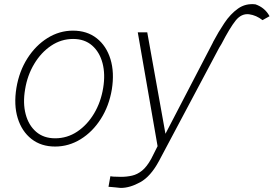

<svg xmlns="http://www.w3.org/2000/svg" viewBox="-20 -703 1334 936"><path d="M248.6 11.4Q180.4 11.4 133.3 -25.6Q86.3 -62.5 66.4 -127Q46.5 -191.4 60 -274.5Q73.5 -355.5 113.6 -418.5Q153.8 -481.5 211.6 -517.6Q269.5 -553.6 335.6 -553.6Q404.5 -553.6 451.5 -516.5Q498.6 -479.4 518.5 -414.8Q538.4 -350.1 525.2 -267Q511.7 -186.4 471.6 -123.4Q431.5 -60.4 373.4 -24.5Q315.3 11.4 248.6 11.4ZM248.9 -28.8Q307.5 -28.8 356.5 -61.4Q405.5 -94.1 438.7 -149.9Q471.9 -205.6 483 -274.5Q494 -341.3 479.8 -395.2Q465.6 -449.2 429 -481.2Q392.4 -513.1 336.3 -513.1Q278.4 -513.1 229.2 -480.1Q180 -447.1 146.7 -391.3Q113.3 -335.6 102.3 -267Q90.9 -200.6 105.1 -146.5Q119.3 -92.3 156.1 -60.5Q192.8 -28.8 248.9 -28.8ZM1048.3 -469.8 754.6 82.7Q714.1 157.7 663.5 185.4Q612.9 213.1 569.6 213.1Q567.8 213.1 560.4 212.4Q552.9 211.6 544 210.6Q532 209.5 521 208.5Q509.9 207.4 508.9 207.7L518.1 156.2Q519.2 157 531.8 158Q544.4 159.1 569.6 159.1Q598.4 159.1 623.9 153.2Q649.5 147.4 672.8 128.6Q696 109.7 717.3 71L748.2 9.6L651.6 -545.5H697.8L786.6 -50.8L1017 -494L1019.5 -499.6Q1044.4 -546.9 1073.9 -590.9Q1103.3 -634.9 1140.4 -661.2Q1177.6 -687.5 1225.5 -681.8Q1272 -665.5 1294 -623.9L1259.6 -604.8Q1229.8 -628.6 1194.2 -633.5Q1156.6 -637.8 1128.6 -602.6Q1100.5 -567.5 1059.7 -488.6Z"/></svg>

Font: Inter Extra Light  BETA
Style: Italic
Weight: 200
Italic angle: 9.39999°
Designer: Rasmus Andersson
Foundry: rsms
Version: Version 3.011;git-f93a4a705